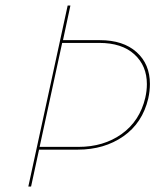

<svg xmlns="http://www.w3.org/2000/svg" viewBox="-20 -678 593 698"><path d="M525 -373Q525 -347 519 -320Q498 -231 428.5 -182.5Q359 -134 263 -134H122L93 0H83L226 -658H236L209 -532H343Q428 -532 476.5 -488.5Q525 -445 525 -373ZM514 -372Q514 -439 468.5 -480.5Q423 -522 341 -522H206L124 -144H265Q357 -144 422.5 -191Q488 -238 508 -322Q514 -348 514 -372Z"/></svg>

Font: Ysabeau Infant Hairline
Style: Italic
Weight: 100
Italic angle: -12°
Designer: Christian Thalmann (Catharsis Fonts)
Version: Version 0.003